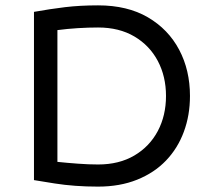

<svg xmlns="http://www.w3.org/2000/svg" viewBox="-20 -690 781 720"><path d="M347.7 9.8Q302.7 9.8 262.7 6.8Q222.7 3.9 185.1 -2Q147.5 -7.8 107.4 -14.6V-645.5Q167 -656.2 223.6 -663.1Q280.3 -669.9 347.7 -669.9Q458 -669.9 534.7 -625Q611.3 -580.1 651.9 -503.4Q692.4 -426.8 692.4 -330.1Q692.4 -257.8 669.4 -195.8Q646.5 -133.8 602.5 -87.9Q558.6 -42 494.1 -16.1Q429.7 9.8 347.7 9.8ZM347.7 -73.2Q426.8 -73.2 483.9 -106.9Q541 -140.6 571.8 -198.7Q602.5 -256.8 602.5 -330.1Q602.5 -403.3 571.8 -461.4Q541 -519.5 483.9 -553.2Q426.8 -586.9 347.7 -586.9Q312.5 -586.9 272.5 -584.5Q232.4 -582 195.3 -577.1V-83Q232.4 -79.1 272.5 -76.2Q312.5 -73.2 347.7 -73.2Z"/></svg>

Font: Sen
Style: Regular
Weight: 400
Designer: Kosal Sen, Philatype
Foundry: Philatype
Version: Version 2.000;gftools[0.9.31]